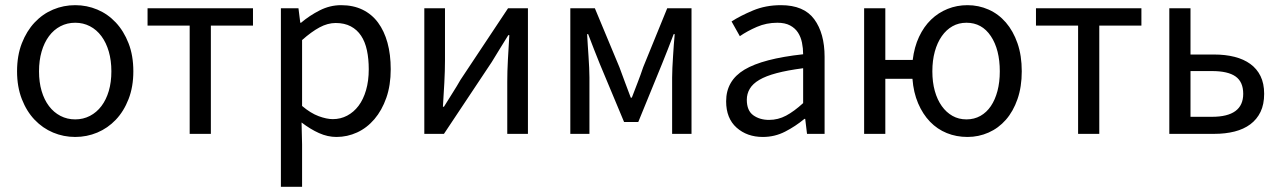

<svg xmlns="http://www.w3.org/2000/svg" viewBox="-20 -518 4954 743"><path d="M271 12Q226 12 185.5 -5Q145 -22 114 -54.5Q83 -87 64.5 -134.5Q46 -182 46 -242Q46 -303 64.5 -350.5Q83 -398 114 -431Q145 -464 185.5 -481Q226 -498 271 -498Q316 -498 356.5 -481Q397 -464 428 -431Q459 -398 477.5 -350.5Q496 -303 496 -242Q496 -182 477.5 -134.5Q459 -87 428 -54.5Q397 -22 356.5 -5Q316 12 271 12ZM271 -56Q302 -56 328 -69.5Q354 -83 372.5 -107.5Q391 -132 401 -166Q411 -200 411 -242Q411 -284 401 -318.5Q391 -353 372.5 -378Q354 -403 328 -416.5Q302 -430 271 -430Q240 -430 214 -416.5Q188 -403 169.5 -378Q151 -353 141 -318.5Q131 -284 131 -242Q131 -200 141 -166Q151 -132 169.5 -107.5Q188 -83 214 -69.5Q240 -56 271 -56Z M714 0V-419H551V-486H959V-419H796V0Z M1067 205V-486H1135L1142 -430H1145Q1178 -458 1217.5 -478Q1257 -498 1300 -498Q1347 -498 1383 -480.5Q1419 -463 1443 -430.5Q1467 -398 1479.5 -352.5Q1492 -307 1492 -250Q1492 -188 1475 -139.5Q1458 -91 1429 -57Q1400 -23 1362 -5.5Q1324 12 1282 12Q1248 12 1214.5 -3Q1181 -18 1147 -44L1149 41V205ZM1268 -57Q1298 -57 1323.5 -70.5Q1349 -84 1367.5 -108.5Q1386 -133 1396.5 -169Q1407 -205 1407 -250Q1407 -290 1400 -323Q1393 -356 1377.5 -379.5Q1362 -403 1337.5 -416Q1313 -429 1279 -429Q1248 -429 1216.5 -412Q1185 -395 1149 -363V-108Q1182 -80 1213 -68.5Q1244 -57 1268 -57Z M1622 0V-486H1702V-284Q1702 -245 1699.5 -198.5Q1697 -152 1694 -105H1698Q1712 -128 1730.5 -157Q1749 -186 1762 -209L1946 -486H2023V0H1943V-202Q1943 -241 1945.5 -287.5Q1948 -334 1951 -382H1947Q1933 -359 1914.5 -329.5Q1896 -300 1883 -278L1698 0Z M2187 0V-486H2282L2377 -258Q2388 -228 2399 -198.5Q2410 -169 2421 -140H2425Q2436 -169 2447.5 -198.5Q2459 -228 2469 -258L2562 -486H2656V0H2581V-218Q2581 -234 2582 -255.5Q2583 -277 2584.5 -299.5Q2586 -322 2587.5 -344.5Q2589 -367 2591 -386H2587Q2576 -357 2564.5 -327.5Q2553 -298 2542 -271L2450 -46H2395L2301 -271Q2290 -298 2278.5 -327.5Q2267 -357 2256 -386H2252Q2253 -367 2254.5 -344.5Q2256 -322 2257.5 -299.5Q2259 -277 2260 -255.5Q2261 -234 2261 -218V0Z M2932 12Q2871 12 2830.5 -24Q2790 -60 2790 -126Q2790 -206 2861 -248.5Q2932 -291 3088 -308Q3088 -331 3083.5 -353Q3079 -375 3068 -392Q3057 -409 3037.5 -419.5Q3018 -430 2988 -430Q2946 -430 2909 -414Q2872 -398 2843 -378L2811 -435Q2845 -457 2894 -477.5Q2943 -498 3002 -498Q3091 -498 3131 -443.5Q3171 -389 3171 -298V0H3103L3096 -58H3093Q3058 -29 3018 -8.5Q2978 12 2932 12ZM2956 -54Q2991 -54 3022 -70.5Q3053 -87 3088 -119V-254Q3027 -246 2985.5 -235Q2944 -224 2918.5 -209Q2893 -194 2881.5 -174.5Q2870 -155 2870 -132Q2870 -90 2895 -72Q2920 -54 2956 -54Z M3724 12Q3681 12 3644 -3Q3607 -18 3579 -47Q3551 -76 3533 -118Q3515 -160 3511 -213H3406V0H3324V-486H3406V-286H3512Q3518 -336 3536.5 -375.5Q3555 -415 3583 -442Q3611 -469 3647 -483.5Q3683 -498 3724 -498Q3767 -498 3805.5 -481Q3844 -464 3872.5 -431Q3901 -398 3917.5 -350.5Q3934 -303 3934 -242Q3934 -182 3917.5 -134.5Q3901 -87 3872.5 -54.5Q3844 -22 3805.5 -5Q3767 12 3724 12ZM3720 -56Q3750 -56 3774 -69.5Q3798 -83 3814.5 -107.5Q3831 -132 3840 -166Q3849 -200 3849 -242Q3849 -326 3814.5 -378Q3780 -430 3720 -430Q3690 -430 3666 -416.5Q3642 -403 3624.5 -378Q3607 -353 3597.5 -318.5Q3588 -284 3588 -242Q3588 -200 3597.5 -166Q3607 -132 3624.5 -107.5Q3642 -83 3666 -69.5Q3690 -56 3720 -56Z M4152 0V-419H3989V-486H4397V-419H4234V0Z M4505 0V-486H4587V-307H4679Q4722 -307 4757.5 -298Q4793 -289 4818.5 -270.5Q4844 -252 4858 -223.5Q4872 -195 4872 -155Q4872 -114 4858 -85Q4844 -56 4818.5 -37Q4793 -18 4757.5 -9Q4722 0 4679 0ZM4587 -66H4670Q4791 -66 4791 -155Q4791 -201 4761.5 -222Q4732 -243 4670 -243H4587Z"/></svg>

Font: Pinyin1712
Style: Regular
Weight: 400
Version: Version 1